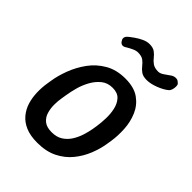

<svg xmlns="http://www.w3.org/2000/svg" viewBox="-208 -813 926 926"><g transform="rotate(45 255.0 -350.0)"><path d="M456 -225Q450 -186 433.5 -144.5Q417 -103 388.5 -68Q360 -33 317 -11.5Q274 10 214 10Q166 10 133.5 -4Q101 -18 81 -42.5Q61 -67 52 -97Q43 -127 42 -160.5Q41 -194 46 -225L50 -250Q56 -289 73 -334Q90 -379 119 -419Q148 -459 192 -484.5Q236 -510 296 -510Q356 -510 391.5 -484.5Q427 -459 444 -419Q461 -379 463.5 -334Q466 -289 460 -250ZM360 -250Q364 -276 365 -307.5Q366 -339 359.5 -368Q353 -397 335.5 -416Q318 -435 284 -435Q250 -435 226.5 -416Q203 -397 187 -368Q171 -339 162.5 -307.5Q154 -276 150 -250L146 -225Q142 -203 142 -177.5Q142 -152 149 -128.5Q156 -105 174.5 -90Q193 -75 227 -75Q261 -75 284 -90Q307 -105 321.5 -128.5Q336 -152 344 -177.5Q352 -203 356 -225ZM155 -626Q149 -634 150.5 -643Q152 -652 161 -660Q173 -670 189.5 -681.5Q206 -693 224.5 -701.5Q243 -710 261 -710Q285 -710 298.5 -700Q312 -690 321.5 -677.5Q331 -665 345 -655Q359 -645 384 -645Q398 -645 415 -657.5Q432 -670 443 -677Q454 -684 466.5 -684Q479 -684 486 -676L491 -672Q496 -667 496 -656Q496 -645 493 -634.5Q490 -624 483 -618Q464 -602 431.5 -589.5Q399 -577 373 -577Q348 -577 334 -587Q320 -597 310.5 -609.5Q301 -622 288 -632Q275 -642 250 -642Q237 -642 221 -634.5Q205 -627 192 -619Q182 -612 173.5 -612.5Q165 -613 158 -621Z"/></g></svg>

Font: Winky Sans
Style: Italic
Weight: 400
Italic angle: -8.97852°
Designer: Simon Atzbach
Foundry: typofactur
Version: Version 1.205